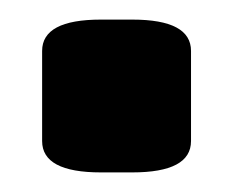

<svg xmlns="http://www.w3.org/2000/svg" viewBox="-20 -174 238 196"><path d="M23 -30V-122Q23 -154 83 -154H115Q175 -154 175 -122V-30Q175 2 115 2H83Q23 2 23 -30Z"/></svg>

Font: Asap-Bold
Style: Bold
Weight: 700
Designer: Pablo Cosgaya
Foundry: Omnibus-Type
Version: Version 2.000; ttfautohint (v1.8)